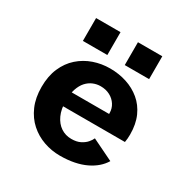

<svg xmlns="http://www.w3.org/2000/svg" viewBox="-162 -844 974 997"><g transform="rotate(30 325.0 -345.5)"><path d="M326.5 11Q276.5 11 229.8 -5.5Q183 -22 146.2 -54.8Q109.5 -87.5 88 -136.8Q66.5 -186 66.5 -251Q66.5 -316 87.8 -365Q109 -414 146 -446.8Q183 -479.5 230 -495.8Q277 -512 328 -512Q380.5 -512 427.5 -496.8Q474.5 -481.5 510.8 -451.2Q547 -421 567.8 -374.8Q588.5 -328.5 588.5 -266.5Q588.5 -255.5 587.5 -242.5Q586.5 -229.5 584.5 -219.5H181V-304.5H440.5Q440.5 -306 440.5 -307Q440.5 -308 440.5 -309.5Q440.5 -337 426.2 -359.2Q412 -381.5 387.5 -394.5Q363 -407.5 331 -407.5Q308 -407.5 286.5 -398.5Q265 -389.5 248.2 -371Q231.5 -352.5 221.5 -323Q211.5 -293.5 211.5 -252Q211.5 -201.5 227.8 -166.2Q244 -131 271.8 -112.5Q299.5 -94 335 -94Q366.5 -94 387.8 -104.8Q409 -115.5 421.8 -130.2Q434.5 -145 440 -158L568.5 -95.5Q554.5 -72 532.5 -52.8Q510.5 -33.5 480.2 -19Q450 -4.5 411.8 3.2Q373.5 11 326.5 11ZM133 -702H279.5V-565H133ZM384 -702H530V-565H384Z"/></g></svg>

Font: Trispace Thin SemiBold
Style: Regular
Weight: 600
Version: Version 1.210